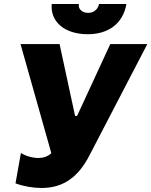

<svg xmlns="http://www.w3.org/2000/svg" viewBox="-20 -919 752 954"><path d="M187 15C295 15 370 -40 425 -148L712 -700H528L363 -343H353L276 -700H82L235 -158C217 -141 195 -134 171 -134C138 -134 103 -146 84 -159L57 -8C97 7 145 15 187 15ZM416 -749C517 -749 591 -800 608 -899H472C467 -872 445 -855 418 -855C389 -855 367 -874 372 -899H237C229 -812 300 -749 416 -749Z"/></svg>

Font: Fixel Display 20240404 ExBold
Style: Italic
Weight: 800
Italic angle: -10°
Designer: AlfaBravo + MacPaw
Foundry: Kyrylo Tkachov, Marchela Mozhyna, Serhii Makarenko, Maria Weinstein, Zakhar Kryvoshyya
Version: Version 1.211;Glyphs 3.2 (3225)